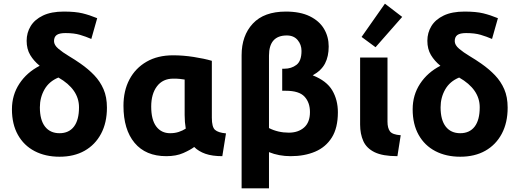

<svg xmlns="http://www.w3.org/2000/svg" viewBox="-20 -839 2828 1045"><path d="M304 14Q227 14 168.5 -16.5Q110 -47 77.5 -105Q45 -163 45 -244Q45 -322 85.5 -383.5Q126 -445 196 -481Q164 -507 144.5 -539.5Q125 -572 125 -617Q125 -661 147 -697Q169 -733 214 -754.5Q259 -776 327 -776Q390 -776 429 -766.5Q468 -757 509 -740L477 -627Q447 -640 415 -649.5Q383 -659 336 -659Q303 -659 288.5 -648.5Q274 -638 274 -615Q274 -594 297.5 -574Q321 -554 354.5 -534Q388 -514 418 -493Q461 -463 493 -429.5Q525 -396 543.5 -353.5Q562 -311 562 -253Q562 -171 530 -111Q498 -51 440.5 -18.5Q383 14 304 14ZM304 -114Q355 -114 382.5 -150Q410 -186 410 -255Q410 -353 298 -417Q247 -396 222 -352Q197 -308 197 -255Q197 -186 225 -150Q253 -114 304 -114Z M885 11Q773 11 712.5 -61.5Q652 -134 652 -263Q652 -345 684.5 -406.5Q717 -468 777.5 -503Q838 -538 922 -538Q977 -538 1034.5 -529Q1092 -520 1133 -508V-198Q1133 -148 1150 -132.5Q1167 -117 1210 -113L1190 11Q1135 11 1098 -2Q1061 -15 1037 -39Q1016 -23 977.5 -6Q939 11 885 11ZM906 -114Q932 -114 953 -121Q974 -128 991 -139Q985 -174 985 -213V-406Q972 -408 959 -409.5Q946 -411 923 -411Q866 -411 834.5 -369.5Q803 -328 803 -259Q803 -187 830.5 -150.5Q858 -114 906 -114Z M1295 186V-538Q1295 -645 1356 -710.5Q1417 -776 1536 -776Q1614 -776 1666 -750.5Q1718 -725 1743.5 -682Q1769 -639 1769 -586Q1769 -532 1749 -493.5Q1729 -455 1682 -429Q1758 -399 1788.5 -347Q1819 -295 1819 -228Q1819 -143 1786 -90.5Q1753 -38 1695 -13.5Q1637 11 1562 11Q1498 11 1444 -11V186ZM1552 -117Q1603 -117 1635 -145Q1667 -173 1667 -229Q1667 -281 1637.5 -313Q1608 -345 1535 -345H1516V-465H1528Q1566 -465 1593.5 -486Q1621 -507 1621 -562Q1621 -596 1600 -621Q1579 -646 1541 -646Q1444 -646 1444 -536V-142Q1493 -117 1552 -117Z M2143 11Q2063 11 2019 -10.5Q1975 -32 1957.5 -71Q1940 -110 1940 -161V-526H2089V-177Q2089 -142 2102.5 -124Q2116 -106 2161 -103ZM2024 -582 1948 -638 2075 -819 2169 -747Z M2485 14Q2408 14 2349.5 -16.5Q2291 -47 2258.5 -105Q2226 -163 2226 -244Q2226 -322 2266.5 -383.5Q2307 -445 2377 -481Q2345 -507 2325.5 -539.5Q2306 -572 2306 -617Q2306 -661 2328 -697Q2350 -733 2395 -754.5Q2440 -776 2508 -776Q2571 -776 2610 -766.5Q2649 -757 2690 -740L2658 -627Q2628 -640 2596 -649.5Q2564 -659 2517 -659Q2484 -659 2469.5 -648.5Q2455 -638 2455 -615Q2455 -594 2478.5 -574Q2502 -554 2535.5 -534Q2569 -514 2599 -493Q2642 -463 2674 -429.5Q2706 -396 2724.5 -353.5Q2743 -311 2743 -253Q2743 -171 2711 -111Q2679 -51 2621.5 -18.5Q2564 14 2485 14ZM2485 -114Q2536 -114 2563.5 -150Q2591 -186 2591 -255Q2591 -353 2479 -417Q2428 -396 2403 -352Q2378 -308 2378 -255Q2378 -186 2406 -150Q2434 -114 2485 -114Z"/></svg>

Font: Ubuntu Sans ExtraBold
Style: Regular
Weight: 800
Designer: Dalton Maag Ltd
Foundry: Dalton Maag Ltd
Version: Version 1.006; ttfautohint (v1.8.4.7-5d5b)